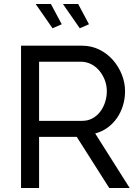

<svg xmlns="http://www.w3.org/2000/svg" viewBox="-20 -938 697 958"><path d="M85 0V-710H389Q436 -710 475.5 -690.5Q515 -671 543.5 -638.5Q572 -606 588 -565.5Q604 -525 604 -483Q604 -446 593.5 -411.5Q583 -377 563.5 -349Q544 -321 516.5 -301Q489 -281 455 -272L627 0H525L363 -255H175V0ZM175 -335H390Q418 -335 440.5 -347Q463 -359 479 -379.5Q495 -400 504 -427Q513 -454 513 -483Q513 -513 502.5 -539.5Q492 -566 474.5 -586.5Q457 -607 433.5 -618.5Q410 -630 384 -630H175ZM294 -918H370L424 -817L378 -797ZM158 -918H234L288 -817L242 -797Z"/></svg>

Font: PTCRaleway Medium
Style: Regular
Weight: 500
Designer: Matt McInerney, Pablo Impallari, Rodrigo Fuenzalida
Foundry: Matt McInerney, Pablo Impallari, Rodrigo Fuenzalida
Version: Version 3.000g; ttfautohint (v1.5) -l 8 -r 28 -G 28 -x 14 -D